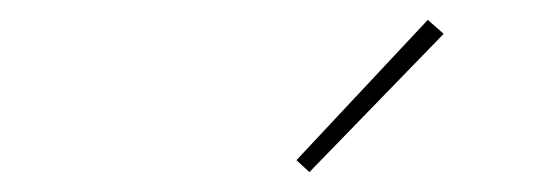

<svg xmlns="http://www.w3.org/2000/svg" viewBox="-20 -777 540 193"><path d="M291 -604 278 -616 410 -757 426 -743Z"/></svg>

Font: Iosevka Slab Thin Oblique
Style: Regular
Weight: 100
Italic angle: -9°
Monospace: yes
Designer: Belleve Invis
Foundry: Belleve Invis
Version: Version 11.1.0; ttfautohint (v1.8.3)